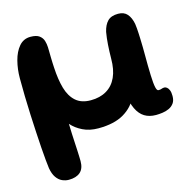

<svg xmlns="http://www.w3.org/2000/svg" viewBox="-102 -560 892 892"><g transform="rotate(-15 344.0 -114.0)"><path d="M122 229.5Q106 229.5 90.2 222.5Q74.5 215.5 62.8 198.8Q51 182 46 153.5Q44 139 41.5 112.8Q39 86.5 36.5 51.5Q34 16.5 31.8 -24.2Q29.5 -65 27.5 -109.2Q25.5 -153.5 24.5 -198Q23.5 -242.5 23.5 -284.5Q23.5 -328.5 33.8 -368.2Q44 -408 65.5 -433.2Q87 -458.5 120.5 -458.5Q149 -458.5 163 -448Q177 -437.5 181.8 -421.8Q186.5 -406 187 -390.5Q187.5 -380 187.5 -367.2Q187.5 -354.5 188 -341Q188.5 -327.5 188.8 -315Q189 -302.5 190 -292Q193 -234 205.2 -191.2Q217.5 -148.5 244.2 -124.8Q271 -101 316 -101Q360.5 -101 392.2 -119.8Q424 -138.5 440.5 -174.8Q457 -211 457 -263.5Q457 -281 457.8 -297.5Q458.5 -314 459.5 -329.5Q460.5 -345 462.2 -360Q464 -375 466.5 -389.5Q474 -422 491 -439.2Q508 -456.5 541.5 -456.5Q570 -456.5 585.2 -439Q600.5 -421.5 606.5 -390.5Q608 -379.5 609 -368.2Q610 -357 610.5 -345.2Q611 -333.5 611.5 -322Q612 -310.5 612.2 -298.5Q612.5 -286.5 612.8 -274.2Q613 -262 613 -250Q613 -182.5 614.5 -141.8Q616 -101 620 -83Q624 -65 631.5 -65Q641.5 -65 647.2 -67.5Q653 -70 661 -70Q666.5 -70 672.8 -65.2Q679 -60.5 683.2 -50.2Q687.5 -40 687.5 -22Q687.5 -0.5 678 12.5Q668.5 25.5 653.8 32.2Q639 39 622.2 41.2Q605.5 43.5 591 43.5Q559 43.5 536.2 29.5Q513.5 15.5 499.2 -14.2Q485 -44 479 -91.5L506.5 -67.5Q486.5 -21.5 439.8 6.2Q393 34 316.5 34Q274 34 242 18.2Q210 2.5 189.5 -21Q169 -44.5 160 -68L187.5 -80Q188 -51.5 188.8 -24.8Q189.5 2 190.5 26Q191.5 50 192.8 70.8Q194 91.5 194.8 108.8Q195.5 126 196 138.8Q196.5 151.5 196.5 159.5Q196.5 195.5 177 212.5Q157.5 229.5 122 229.5Z"/></g></svg>

Font: Gluten Thin Medium
Style: Regular
Weight: 500
Version: Version 1.300